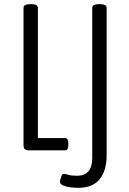

<svg xmlns="http://www.w3.org/2000/svg" viewBox="-20 -722 620 922"><path d="M354 180Q338 180 318 177.5Q298 175 283 168.5Q268 162 268 152Q268 144 273 128.5Q278 113 286 113Q294 113 309 117.5Q324 122 350 122Q423 122 423 36V-684Q423 -702 454 -702H462Q492 -702 492 -684V26Q492 96 459 138Q426 180 354 180ZM118 0Q93 0 93 -23V-684Q93 -702 123 -702H131Q162 -702 162 -684V-59H292Q308 -59 308 -36V-23Q308 0 292 0Z"/></svg>

Font: Asap Condensed Light
Style: Regular
Weight: 300
Width: 3
Designer: Pablo Cosgaya
Foundry: Omnibus-Type
Version: Version 3.001; ttfautohint (v1.8.4.7-5d5b)